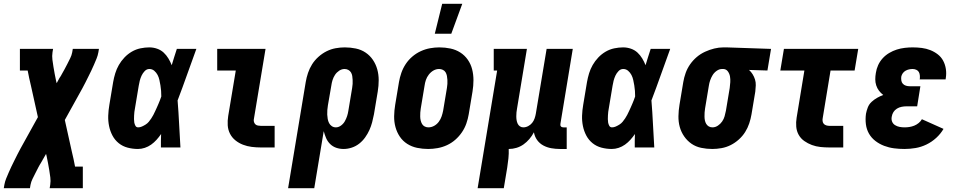

<svg xmlns="http://www.w3.org/2000/svg" viewBox="-52 -778 5072 1013"><path d="M-32 215 -29 197Q-26 180 -19.5 164Q-13 148 -6 132Q1 116 8.5 100Q16 84 24 68.5Q32 53 39.5 37.5Q47 22 56 6L148 -160L111 -327Q106 -346 102 -366Q98 -386 94 -406H53V-520H228L225 -502Q222 -482 224.5 -463Q227 -444 230 -425.5Q233 -407 236.5 -388.5Q240 -370 244 -351L247 -339L262 -367Q264 -369 265 -371Q266 -373 267 -375H268Q268 -377 269.5 -379Q271 -381 272 -382V-383Q280 -397 288 -411.5Q296 -426 303.5 -441Q311 -456 318.5 -471Q326 -486 329 -502L332 -520H470L467 -502Q464 -485 457.5 -469Q451 -453 444 -437Q437 -421 429.5 -405Q422 -389 414 -373.5Q406 -358 398.5 -342.5Q391 -327 382 -311L290 -145L327 22Q332 41 336 61Q340 81 344 101H385V215H210L213 197Q216 177 213.5 158Q211 139 208 120.5Q205 102 201.5 83.5Q198 65 194 46L191 34L175 62Q174 64 172.5 66Q171 68 171 70H170Q170 72 168.5 74Q167 76 166 77V78Q157 92 149.5 106.5Q142 121 134.5 136Q127 151 119.5 166Q112 181 109 197L106 215Z M676 8Q648 8 621.5 1Q595 -6 574.5 -22.5Q554 -39 541.5 -62.5Q529 -86 523.5 -113Q518 -140 519 -168Q520 -196 525 -225L545 -345Q549 -368 556 -391Q563 -414 575 -435Q587 -456 604.5 -474.5Q622 -493 643.5 -505.5Q665 -518 689 -523Q713 -528 736 -528Q757 -528 777 -521Q797 -514 811.5 -500.5Q826 -487 836.5 -469.5Q847 -452 854 -434Q860 -455 867 -476.5Q874 -498 881 -520H984Q959 -452 935 -384Q911 -316 885 -248Q890 -187 893 -124.5Q896 -62 900 0H797Q797 -18 797 -35.5Q797 -53 798 -71Q787 -55 774 -40.5Q761 -26 745.5 -15Q730 -4 712 2Q694 8 676 8ZM677 -106Q687 -106 697 -110.5Q707 -115 716.5 -121Q726 -127 733 -135.5Q740 -144 746 -153Q752 -162 757 -171.5Q762 -181 766.5 -191Q771 -201 775.5 -210.5Q780 -220 784 -230Q788 -240 792 -249.5Q796 -259 799 -269Q799 -284 798 -298.5Q797 -313 794.5 -327.5Q792 -342 789 -356Q786 -370 779.5 -382.5Q773 -395 762 -404.5Q751 -414 736 -414Q722 -414 711.5 -403Q701 -392 695 -379Q689 -366 685.5 -352.5Q682 -339 680 -326L660 -206Q658 -197 657 -187.5Q656 -178 655.5 -168.5Q655 -159 655 -149.5Q655 -140 656.5 -131.5Q658 -123 662.5 -114.5Q667 -106 677 -106Z M1324 0Q1300 0 1276 -3Q1252 -6 1230 -14.5Q1208 -23 1190 -37.5Q1172 -52 1161.5 -72.5Q1151 -93 1149.5 -117Q1148 -141 1152 -166L1192 -406H1094V-520H1349L1287 -147Q1286 -140 1288.5 -133Q1291 -126 1296 -121.5Q1301 -117 1309 -115.5Q1317 -114 1324 -114H1397V0Z M1468 215 1561 -345Q1565 -369 1573 -393Q1581 -417 1594.5 -438.5Q1608 -460 1628 -478Q1648 -496 1671 -507.5Q1694 -519 1718.5 -523.5Q1743 -528 1767 -528Q1797 -528 1825.5 -522Q1854 -516 1877 -500.5Q1900 -485 1915.5 -462Q1931 -439 1938.5 -412Q1946 -385 1946 -355Q1946 -325 1941 -295L1921 -175Q1917 -154 1911.5 -133Q1906 -112 1897 -92Q1888 -72 1874.5 -53Q1861 -34 1843 -20Q1825 -6 1803.5 1Q1782 8 1761 8Q1740 8 1721.5 1.5Q1703 -5 1689.5 -18.5Q1676 -32 1668.5 -49.5Q1661 -67 1656 -86L1606 215ZM1720 -106Q1734 -106 1747 -115.5Q1760 -125 1767.5 -138.5Q1775 -152 1779.5 -166Q1784 -180 1786 -194L1806 -314Q1808 -325 1808.5 -335.5Q1809 -346 1808.5 -356.5Q1808 -367 1806.5 -377Q1805 -387 1800 -395.5Q1795 -404 1786 -409Q1777 -414 1766 -414Q1751 -414 1737.5 -405Q1724 -396 1715.5 -383Q1707 -370 1702.5 -355.5Q1698 -341 1696 -326L1678 -222Q1676 -210 1675 -197.5Q1674 -185 1674.5 -173.5Q1675 -162 1677 -150.5Q1679 -139 1684 -129Q1689 -119 1698.5 -112.5Q1708 -106 1720 -106Z M2207 8Q2177 8 2148.5 2Q2120 -4 2096.5 -19Q2073 -34 2057.5 -57Q2042 -80 2034.5 -107.5Q2027 -135 2027.5 -165Q2028 -195 2033 -225L2053 -345Q2057 -369 2065.5 -393.5Q2074 -418 2088.5 -440Q2103 -462 2123.5 -479.5Q2144 -497 2168 -508Q2192 -519 2217 -523.5Q2242 -528 2266 -528Q2296 -528 2324.5 -522Q2353 -516 2376.5 -501Q2400 -486 2416 -463Q2432 -440 2439 -412.5Q2446 -385 2446 -355Q2446 -325 2441 -295L2421 -175Q2417 -151 2408.5 -126.5Q2400 -102 2385 -80Q2370 -58 2350 -40.5Q2330 -23 2306 -12Q2282 -1 2256.5 3.5Q2231 8 2207 8ZM2208 -106Q2224 -106 2238.5 -114Q2253 -122 2263 -135.5Q2273 -149 2278 -164Q2283 -179 2286 -194L2306 -314Q2308 -325 2308.5 -335.5Q2309 -346 2308.5 -356.5Q2308 -367 2306 -377.5Q2304 -388 2299 -396.5Q2294 -405 2284.5 -409.5Q2275 -414 2265 -414Q2249 -414 2235 -406Q2221 -398 2210.5 -384.5Q2200 -371 2195 -356Q2190 -341 2188 -326L2168 -206Q2166 -195 2165.5 -184.5Q2165 -174 2165 -163.5Q2165 -153 2167.5 -142.5Q2170 -132 2175 -123.5Q2180 -115 2189 -110.5Q2198 -106 2208 -106ZM2242 -600 2281 -758H2387L2329 -600Z M2468 215 2571 -406H2553V-520H2728L2676 -206Q2674 -196 2673 -185.5Q2672 -175 2672 -164.5Q2672 -154 2673.5 -144.5Q2675 -135 2679 -126Q2683 -117 2691 -111.5Q2699 -106 2709 -106Q2722 -106 2734.5 -112.5Q2747 -119 2755.5 -129.5Q2764 -140 2768.5 -153Q2773 -166 2775 -178L2832 -520H2970L2905 -126Q2904 -122 2904.5 -118Q2905 -114 2907.5 -111Q2910 -108 2913.5 -107Q2917 -106 2921 -106H2938V8H2902Q2879 8 2856.5 4Q2834 0 2814.5 -10.5Q2795 -21 2782 -39Q2769 -57 2765 -80Q2755 -61 2741 -44.5Q2727 -28 2710 -16Q2693 -4 2673 2Q2653 8 2633 8H2632Q2633 32 2630.5 57Q2628 82 2624 107L2606 215Z M3176 8Q3148 8 3121.5 1Q3095 -6 3074.5 -22.5Q3054 -39 3041.5 -62.5Q3029 -86 3023.5 -113Q3018 -140 3019 -168Q3020 -196 3025 -225L3045 -345Q3049 -368 3056 -391Q3063 -414 3075 -435Q3087 -456 3104.5 -474.5Q3122 -493 3143.5 -505.5Q3165 -518 3189 -523Q3213 -528 3236 -528Q3257 -528 3277 -521Q3297 -514 3311.5 -500.5Q3326 -487 3336.5 -469.5Q3347 -452 3354 -434Q3360 -455 3367 -476.5Q3374 -498 3381 -520H3484Q3459 -452 3435 -384Q3411 -316 3385 -248Q3390 -187 3393 -124.5Q3396 -62 3400 0H3297Q3297 -18 3297 -35.5Q3297 -53 3298 -71Q3287 -55 3274 -40.5Q3261 -26 3245.5 -15Q3230 -4 3212 2Q3194 8 3176 8ZM3177 -106Q3187 -106 3197 -110.5Q3207 -115 3216.5 -121Q3226 -127 3233 -135.5Q3240 -144 3246 -153Q3252 -162 3257 -171.5Q3262 -181 3266.5 -191Q3271 -201 3275.5 -210.5Q3280 -220 3284 -230Q3288 -240 3292 -249.5Q3296 -259 3299 -269Q3299 -284 3298 -298.5Q3297 -313 3294.5 -327.5Q3292 -342 3289 -356Q3286 -370 3279.5 -382.5Q3273 -395 3262 -404.5Q3251 -414 3236 -414Q3222 -414 3211.5 -403Q3201 -392 3195 -379Q3189 -366 3185.5 -352.5Q3182 -339 3180 -326L3160 -206Q3158 -197 3157 -187.5Q3156 -178 3155.5 -168.5Q3155 -159 3155 -149.5Q3155 -140 3156.5 -131.5Q3158 -123 3162.5 -114.5Q3167 -106 3177 -106Z M3706 8Q3676 8 3647.5 2Q3619 -4 3596.5 -19.5Q3574 -35 3558 -58Q3542 -81 3534.5 -108Q3527 -135 3527.5 -165Q3528 -195 3533 -225L3553 -345Q3557 -369 3565.5 -393Q3574 -417 3589 -438.5Q3604 -460 3624 -477Q3644 -494 3668 -505Q3692 -516 3716.5 -522Q3741 -528 3765 -528H3781L4016 -520L3997 -406L3900 -409Q3911 -399 3919 -386Q3927 -373 3931.5 -358.5Q3936 -344 3935.5 -328Q3935 -312 3933 -295L3913 -175Q3909 -151 3901 -127Q3893 -103 3879.5 -81.5Q3866 -60 3846 -42Q3826 -24 3803 -12.5Q3780 -1 3755 3.5Q3730 8 3706 8ZM3707 -106Q3722 -106 3735.5 -115Q3749 -124 3758 -137Q3767 -150 3771 -164.5Q3775 -179 3778 -194L3798 -314Q3800 -329 3801 -344.5Q3802 -360 3799.5 -374.5Q3797 -389 3788.5 -401Q3780 -413 3765 -414H3758Q3743 -414 3729.5 -404.5Q3716 -395 3708 -382Q3700 -369 3695 -354.5Q3690 -340 3688 -326L3668 -206Q3666 -195 3665.5 -184.5Q3665 -174 3665 -163.5Q3665 -153 3667 -143Q3669 -133 3674 -124.5Q3679 -116 3687.5 -111Q3696 -106 3707 -106Z M4324 0Q4300 0 4276.5 -2.5Q4253 -5 4231.5 -13Q4210 -21 4191.5 -34Q4173 -47 4162 -66.5Q4151 -86 4149 -109.5Q4147 -133 4151 -157L4192 -406H4065L4084 -520H4476L4457 -406H4330L4289 -157Q4287 -148 4288 -139.5Q4289 -131 4294 -125Q4299 -119 4307.5 -116.5Q4316 -114 4324 -114H4397V0Z M4720 8Q4692 8 4665 4.5Q4638 1 4613 -8.5Q4588 -18 4567 -34Q4546 -50 4533 -72.5Q4520 -95 4516.5 -122.5Q4513 -150 4517 -178Q4520 -194 4526.5 -211Q4533 -228 4546.5 -240.5Q4560 -253 4576 -262Q4592 -271 4608 -277Q4595 -287 4585.5 -299.5Q4576 -312 4571 -327.5Q4566 -343 4566 -359.5Q4566 -376 4569 -393Q4572 -414 4581 -434Q4590 -454 4605 -470.5Q4620 -487 4639.5 -498.5Q4659 -510 4679.5 -516.5Q4700 -523 4721.5 -525.5Q4743 -528 4763 -528Q4788 -528 4811.5 -525Q4835 -522 4856.5 -513.5Q4878 -505 4896 -491Q4914 -477 4924.5 -457Q4935 -437 4938.5 -413.5Q4942 -390 4938 -366L4937 -359H4800L4801 -362Q4802 -371 4801 -381Q4800 -391 4795.5 -398.5Q4791 -406 4782 -410Q4773 -414 4763 -414Q4754 -414 4744.5 -412Q4735 -410 4726 -405Q4717 -400 4711 -391.5Q4705 -383 4703 -373Q4702 -363 4703.5 -353Q4705 -343 4711.5 -336Q4718 -329 4727.5 -326Q4737 -323 4747 -323H4804L4787 -217H4730Q4718 -217 4705 -214.5Q4692 -212 4680.5 -205Q4669 -198 4662 -187Q4655 -176 4653 -163Q4650 -149 4654.5 -137Q4659 -125 4670 -118Q4681 -111 4694 -108.5Q4707 -106 4721 -106Q4733 -106 4746 -108Q4759 -110 4771.5 -115Q4784 -120 4795 -129Q4806 -138 4812 -149L4926 -98Q4911 -72 4887.5 -50.5Q4864 -29 4836 -15.5Q4808 -2 4778.5 3Q4749 8 4720 8Z"/></svg>

Font: Iosevka Curly Slab Heavy
Style: Italic
Weight: 900
Italic angle: -9°
Monospace: yes
Designer: Belleve Invis
Foundry: Belleve Invis
Version: Version 22.1.2; ttfautohint (v1.8.4)